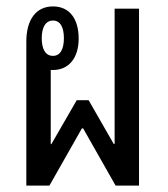

<svg xmlns="http://www.w3.org/2000/svg" viewBox="-20 -578 523 598"><path d="M62 -448V0H134L235 -178H239L340 0H413V-551H337V-130H334L256 -266H219L140 -129H138V-360C140 -360 143 -360 145 -360C194 -360 225 -397 225 -458C225 -520 196 -558 145 -558C93 -558 62 -518 62 -448ZM145 -404C121 -404 110 -426 110 -459C110 -491 121 -514 145 -514C169 -514 179 -491 179 -459C179 -427 169 -404 145 -404Z"/></svg>

Font: Noto Sans Thai Looped ExtraCondensed
Style: Regular
Weight: 400
Width: 2
Designer: Sasikarn Vongin, Ben Mitchell
Foundry: The Fontpad Ltd
Version: Version 1.001